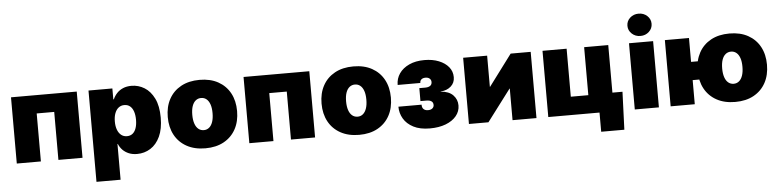

<svg xmlns="http://www.w3.org/2000/svg" viewBox="-52 -1061 6312 1557"><g transform="rotate(-5 3103.5 -283.0)"><path d="M583 -539.1V0H386.7V-390.6H244.1V0H47.9V-539.1Z M678.7 204.1V-539.1H873V-450.2H877.4Q889.2 -477.5 909.7 -499.5Q930.2 -521.5 960 -534.2Q989.7 -546.9 1028.8 -546.9Q1085.4 -546.9 1134 -517.1Q1182.6 -487.3 1212.9 -425.8Q1243.2 -364.3 1243.2 -269.5Q1243.2 -177.7 1214.4 -116Q1185.5 -54.2 1136.5 -23.2Q1087.4 7.8 1026.9 7.8Q989.3 7.8 960 -4.4Q930.7 -16.6 909.9 -37.8Q889.2 -59.1 877.9 -86.9H875V204.1ZM957.5 -143.1Q984.9 -143.1 1003.7 -158.2Q1022.5 -173.3 1032.2 -201.9Q1042 -230.5 1042 -269.5Q1042 -309.1 1032.2 -337.4Q1022.5 -365.7 1003.7 -381.1Q984.9 -396.5 957.5 -396.5Q930.7 -396.5 910.9 -381.1Q891.1 -365.7 880.4 -337.4Q869.6 -309.1 869.6 -269.5Q869.6 -231 880.4 -202.6Q891.1 -174.3 910.9 -158.7Q930.7 -143.1 957.5 -143.1Z M1583 10.3Q1495.1 10.3 1431.6 -24.7Q1368.2 -59.6 1334.2 -122.1Q1300.3 -184.6 1300.3 -268.6Q1300.3 -352.1 1334.2 -414.6Q1368.2 -477.1 1431.6 -512Q1495.1 -546.9 1583 -546.9Q1670.9 -546.9 1733.9 -512Q1796.9 -477.1 1830.8 -414.6Q1864.7 -352.1 1864.7 -268.6Q1864.7 -184.6 1830.8 -122.1Q1796.9 -59.6 1733.9 -24.7Q1670.9 10.3 1583 10.3ZM1583 -137.7Q1607.9 -137.7 1626.5 -153.1Q1645 -168.5 1655 -198Q1665 -227.5 1665 -269Q1665 -311.5 1655 -340.3Q1645 -369.1 1626.5 -384.3Q1607.9 -399.4 1583 -399.4Q1557.6 -399.4 1538.8 -384.3Q1520 -369.1 1510 -340.3Q1500 -311.5 1500 -269Q1500 -227.5 1510 -198Q1520 -168.5 1538.8 -153.1Q1557.6 -137.7 1583 -137.7Z M2476.1 -539.1V0H2279.8V-390.6H2137.2V0H1940.9V-539.1Z M2835 10.3Q2747.1 10.3 2683.6 -24.7Q2620.1 -59.6 2586.2 -122.1Q2552.2 -184.6 2552.2 -268.6Q2552.2 -352.1 2586.2 -414.6Q2620.1 -477.1 2683.6 -512Q2747.1 -546.9 2835 -546.9Q2922.9 -546.9 2985.8 -512Q3048.8 -477.1 3082.8 -414.6Q3116.7 -352.1 3116.7 -268.6Q3116.7 -184.6 3082.8 -122.1Q3048.8 -59.6 2985.8 -24.7Q2922.9 10.3 2835 10.3ZM2835 -137.7Q2859.9 -137.7 2878.4 -153.1Q2897 -168.5 2907 -198Q2917 -227.5 2917 -269Q2917 -311.5 2907 -340.3Q2897 -369.1 2878.4 -384.3Q2859.9 -399.4 2835 -399.4Q2809.6 -399.4 2790.8 -384.3Q2772 -369.1 2762 -340.3Q2752 -311.5 2752 -269Q2752 -227.5 2762 -198Q2772 -168.5 2790.8 -153.1Q2809.6 -137.7 2835 -137.7Z M3410.6 8.3Q3330.1 8.3 3276.9 -19.3Q3223.6 -46.9 3197.3 -91.8Q3170.9 -136.7 3170.9 -189.5H3359.4Q3358.9 -166 3371.8 -153.3Q3384.8 -140.6 3408.2 -140.6Q3431.2 -140.6 3443.8 -151.4Q3456.5 -162.1 3456.5 -178.7Q3456.5 -199.2 3442.1 -209.2Q3427.7 -219.2 3401.4 -219.2H3353V-324.7H3401.4Q3427.2 -324.7 3441.7 -335Q3456.1 -345.2 3456.1 -365.7Q3456.1 -382.8 3443.8 -393.8Q3431.6 -404.8 3410.2 -404.8Q3388.7 -404.8 3376.7 -394.5Q3364.7 -384.3 3364.7 -365.7H3180.2Q3180.2 -417.5 3208.5 -458.5Q3236.8 -499.5 3289.3 -523.7Q3341.8 -547.9 3413.1 -547.9Q3479.5 -547.9 3530.3 -527.6Q3581.1 -507.3 3610.1 -471.9Q3639.2 -436.5 3639.2 -389.2Q3639.2 -342.8 3606.2 -314Q3573.2 -285.2 3522.5 -282.7V-281.2Q3589.8 -276.4 3623.5 -241.5Q3657.2 -206.5 3657.2 -157.7Q3657.2 -109.4 3626.2 -71.8Q3595.2 -34.2 3539.8 -12.9Q3484.4 8.3 3410.6 8.3Z M4278.3 0H4083.5V-257.3H4081.5L3887.2 0H3728.5V-539.1H3923.8V-285.6H3925.8L4115.2 -539.1H4278.3Z M4374.5 0V-539.1H4570.8V-148.4H4713.4V-539.1H4909.7V0ZM4791.5 156.2V0H4744.6V-151.9H4991.7L4980 156.2Z M5078.6 0V-539.1H5274.9V0ZM5176.8 -589.8Q5135.3 -589.8 5106.7 -616.5Q5078.1 -643.1 5078.1 -680.7Q5078.1 -719.2 5106.7 -745.4Q5135.3 -771.5 5176.8 -771.5Q5217.8 -771.5 5246.3 -745.4Q5274.9 -719.2 5274.9 -680.7Q5274.9 -642.6 5246.3 -616.2Q5217.8 -589.8 5176.8 -589.8Z M5370.6 0V-539.1H5566.9V0ZM5508.8 -196.3V-344.7H5661.1V-196.3ZM5896.5 10.3Q5808.1 10.3 5744.9 -24.7Q5681.6 -59.6 5647.7 -122.1Q5613.8 -184.6 5613.8 -268.6Q5613.8 -352.1 5647.7 -414.6Q5681.6 -477.1 5744.9 -512Q5808.1 -546.9 5896.5 -546.9Q5984.4 -546.9 6047.4 -512Q6110.4 -477.1 6144.3 -414.6Q6178.2 -352.1 6178.2 -268.6Q6178.2 -184.6 6144.3 -122.1Q6110.4 -59.6 6047.4 -24.7Q5984.4 10.3 5896.5 10.3ZM5896.5 -137.7Q5921.4 -137.7 5939.9 -153.1Q5958.5 -168.5 5968.5 -198Q5978.5 -227.5 5978.5 -269Q5978.5 -311.5 5968.5 -340.3Q5958.5 -369.1 5939.9 -384.3Q5921.4 -399.4 5896.5 -399.4Q5871.1 -399.4 5852.3 -384.3Q5833.5 -369.1 5823.5 -340.3Q5813.5 -311.5 5813.5 -269Q5813.5 -227.5 5823.5 -198Q5833.5 -168.5 5852.3 -153.1Q5871.1 -137.7 5896.5 -137.7Z"/></g></svg>

Font: Inter 18pt Black
Style: Regular
Weight: 900
Designer: Rasmus Andersson
Foundry: rsms
Version: Version 4.001;git-66647c0bb